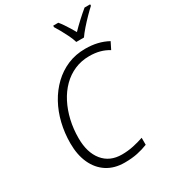

<svg xmlns="http://www.w3.org/2000/svg" viewBox="-226 -1063 1064 1190"><g transform="rotate(-30 306.5 -468.5)"><path d="M309 10Q236 10 184 -23.5Q132 -57 104 -118Q76 -179 76 -262Q76 -335 92.5 -403.5Q109 -472 141 -530Q173 -588 218.5 -631.5Q264 -675 321.5 -699.5Q379 -724 448 -724Q495 -724 534.5 -714.5Q574 -705 609 -686L584 -636Q555 -654 521.5 -663Q488 -672 447 -672Q390 -672 341.5 -651Q293 -630 255 -592Q217 -554 190.5 -502.5Q164 -451 150 -390.5Q136 -330 136 -264Q136 -161 184.5 -101.5Q233 -42 319 -42Q362 -42 401.5 -50.5Q441 -59 476 -71V-21Q441 -7 401 1.5Q361 10 309 10ZM422 -788Q415 -812 402 -839Q389 -866 374.5 -892Q360 -918 348 -937L349 -947H385Q397 -933 409.5 -914.5Q422 -896 434 -876.5Q446 -857 456 -839Q483 -867 514 -895.5Q545 -924 573 -947H613V-937Q594 -920 567.5 -893Q541 -866 516.5 -838Q492 -810 477 -788Z"/></g></svg>

Font: Noto Sans Display Light
Style: Italic
Weight: 300
Italic angle: -12°
Designer: Monotype Design Team
Foundry: Monotype Imaging Inc.
Version: Version 2.003